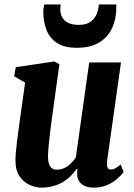

<svg xmlns="http://www.w3.org/2000/svg" viewBox="-20 -846 610 876"><path d="M168 10Q143.5 10 116.2 -1.8Q89 -13.5 69.8 -40.8Q50.5 -68 50.5 -114Q50.5 -130.5 52.5 -152.8Q54.5 -175 57.5 -199.5Q60.5 -224 63.8 -247.8Q67 -271.5 69.5 -290.5L94.5 -469L44.5 -498L52 -539.5L227.5 -565.5L251 -553L219 -322Q213.5 -284 209.8 -252.5Q206 -221 203.5 -196.8Q201 -172.5 200 -156.5Q199 -140.5 199 -133Q199 -112 203.5 -98.5Q208 -85 216.8 -78.5Q225.5 -72 238.5 -72Q257 -72 272.8 -79Q288.5 -86 301.8 -98.8Q315 -111.5 326 -127.5L387 -561H532L468.5 -110.5Q466.5 -93.5 470 -83Q473.5 -72.5 487 -72.5Q494 -72.5 504.5 -77.2Q515 -82 530.5 -95.5L544 -61.5Q532.5 -45.5 513 -28.8Q493.5 -12 467.5 -1Q441.5 10 408 10Q378.5 10 360.5 -0.5Q342.5 -11 336 -29Q334 -33.5 333.2 -39Q332.5 -44.5 332 -50.2Q331.5 -56 332 -62.2Q332.5 -68.5 333 -75.5L331 -76.5Q320 -61 305 -45.5Q290 -30 270.2 -17.5Q250.5 -5 225 2.5Q199.5 10 168 10ZM329.5 -628Q273 -628 240 -650Q207 -672 192.2 -709Q177.5 -746 177.5 -791Q177.5 -800.5 179 -809.5Q180.5 -818.5 182 -825.5H257Q256.5 -820.5 255.8 -815Q255 -809.5 255 -803.5Q255 -783 264 -766.8Q273 -750.5 291.8 -741.5Q310.5 -732.5 340.5 -732.5Q375 -732.5 394.2 -747.5Q413.5 -762.5 421.8 -784Q430 -805.5 431 -825.5H510.5Q510.5 -821 510.5 -817Q510.5 -813 510.5 -808Q510.5 -762 492.8 -720.8Q475 -679.5 435.2 -653.8Q395.5 -628 329.5 -628Z"/></svg>

Font: Merriweather 24pt SemiCondensed Black
Style: Italic
Weight: 900
Width: 4
Italic angle: -7.8°
Designer: Eben Sorkin
Foundry: Eben Sorkin
Version: Version 2.101